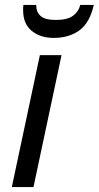

<svg xmlns="http://www.w3.org/2000/svg" viewBox="-20 -760 401 780"><path d="M28 0 142 -536H230L116 0ZM198 -606Q144 -606 109 -634.5Q74 -663 74 -718Q74 -723 74 -728.5Q74 -734 75 -740H127Q127 -711 145 -695Q163 -679 207 -679Q253 -679 276 -695.5Q299 -712 306 -740H361Q345 -668 303 -637Q261 -606 198 -606Z"/></svg>

Font: Manna Sans
Style: Italic
Weight: 400
Italic angle: -12°
Designer: Monotype Design Team
Foundry: Monotype Imaging Inc.
Version: Version 2.001.1; ttfautohint (v1.8.2)